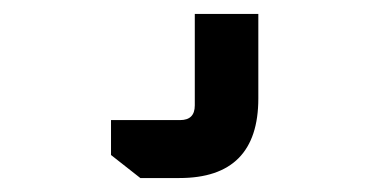

<svg xmlns="http://www.w3.org/2000/svg" viewBox="-20 -71 540 275"><path d="M139 101H238Q259 101 259 80V-51H350V70Q350 184 237 184H181L139 151Z"/></svg>

Font: Oxanium ExtraLight SemiBold
Style: Regular
Weight: 600
Version: Version 2.000